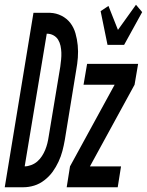

<svg xmlns="http://www.w3.org/2000/svg" viewBox="-64 -789 619 809"><path d="M389 -600 360 -742 393 -764 433 -663 509 -769 535 -738 459 -600ZM-44 0 77 -735H147Q173 -734 195.5 -722.5Q218 -711 232.5 -692Q247 -673 254 -648.5Q261 -624 263.5 -598Q266 -572 264 -546Q262 -520 257 -493L209 -199Q205 -176 199 -153Q193 -130 182.5 -107.5Q172 -85 158 -65.5Q144 -46 123.5 -30Q103 -14 80 -7Q57 0 34 0ZM40 -88Q53 -88 67.5 -93.5Q82 -99 93 -108.5Q104 -118 112.5 -131Q121 -144 126.5 -157.5Q132 -171 135.5 -185Q139 -199 141 -213L190 -508Q192 -523 193.5 -538Q195 -553 194.5 -567.5Q194 -582 191 -596Q188 -610 181 -621.5Q174 -633 161.5 -640Q149 -647 134 -647H133ZM217 0 231 -88 419 -432H288L303 -520H518L503 -432L315 -88H446L432 0Z"/></svg>

Font: Iosevka SS18 Semibold
Style: Italic
Weight: 600
Italic angle: -9°
Monospace: yes
Designer: Belleve Invis
Foundry: Belleve Invis
Version: Version 25.1.1; ttfautohint (v1.8.4)